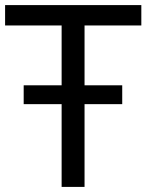

<svg xmlns="http://www.w3.org/2000/svg" viewBox="-20 -734 576 754"><path d="M222 0V-325H73V-399H222V-634H0V-714H535V-634H312V-399H460V-325H312V0Z"/></svg>

Font: Advent Sans Logo
Style: Regular
Weight: 400
Designer: Types & Symbols
Foundry: Types & Symbols
Version: Version 1.002